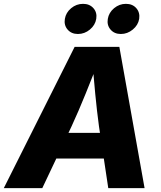

<svg xmlns="http://www.w3.org/2000/svg" viewBox="-45 -969 830 989"><path d="M-25.4 0 339.4 -727.5H569.8L699.7 0H512.7L464.8 -318.4Q454.1 -397 445.6 -485.6Q437 -574.2 430.2 -670.4H469.7Q432.1 -575.2 396.2 -486.6Q360.4 -397.9 323.7 -318.4L172.9 0ZM166 -152.3 187.5 -284.7H581.1L559.1 -152.3ZM577.6 -793.9Q543.9 -793.9 524.4 -816.7Q504.9 -839.4 510.3 -871.6Q515.6 -904.3 542.7 -926.8Q569.8 -949.2 603.5 -949.2Q637.7 -949.2 657.2 -926.8Q676.8 -904.3 671.9 -871.6Q666.5 -839.4 638.9 -816.7Q611.3 -793.9 577.6 -793.9ZM356.4 -793.9Q322.8 -793.9 303.2 -816.7Q283.7 -839.4 289.1 -871.6Q294.4 -904.3 321.5 -926.8Q348.6 -949.2 382.8 -949.2Q416.5 -949.2 436.3 -926.8Q456.1 -904.3 450.7 -871.6Q445.3 -839.4 418 -816.7Q390.6 -793.9 356.4 -793.9Z"/></svg>

Font: Inter 17pt ExtraBold
Style: Italic
Weight: 800
Italic angle: -9.3988°
Version: Version 4.001;git-66647c0bb